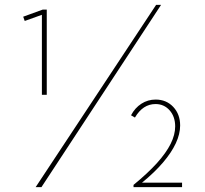

<svg xmlns="http://www.w3.org/2000/svg" viewBox="-20 -772 847 792"><path d="M150.9 0H127L624 -752H644.5ZM172.9 -380.9H152.8V-710.9L82 -685.5L75.7 -703.1L156.2 -732.4H172.9ZM731 0H530.8V-9.3Q589.8 -57.6 627.7 -99.6Q665.5 -141.6 684.1 -179Q702.6 -216.3 702.6 -250.5Q702.6 -291 679.7 -316.9Q656.7 -342.8 621.6 -342.8Q569.3 -342.8 536.6 -287.1L520.5 -296.4Q536.6 -327.1 563.2 -344.2Q589.8 -361.3 622.1 -361.3Q666 -361.3 694.6 -331.1Q723.1 -300.8 723.1 -254.4Q723.1 -219.2 705.1 -180.7Q687 -142.1 652.1 -101.3Q617.2 -60.5 565.9 -18.6H731Z"/></svg>

Font: Kumbh Sans Thin
Style: Regular
Weight: 250
Version: Version 1.004